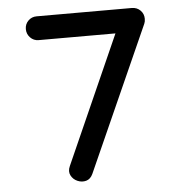

<svg xmlns="http://www.w3.org/2000/svg" viewBox="-51 -764 777 812"><g transform="rotate(-5 337.0 -357.5)"><path d="M538 -714Q560 -714 574.5 -699.5Q589 -685 589 -664Q589 -657 588 -652.5Q587 -648 585 -643L311 -30Q301 -8 282.5 -3Q264 2 245.5 -6Q227 -14 218 -31.5Q209 -49 219 -71L460 -613H134Q113 -613 98.5 -628Q84 -643 84 -664Q84 -685 98.5 -699.5Q113 -714 134 -714Z"/></g></svg>

Font: Noto Sans Duployan
Style: Bold
Weight: 700
Designer: David Corbett
Foundry: David Corbett
Version: Version 3.001